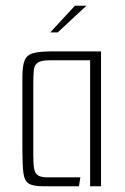

<svg xmlns="http://www.w3.org/2000/svg" viewBox="-20 -649 436 669"><path d="M130 0Q95 0 80 -9.5Q65 -19 61.5 -46.5Q58 -74 58 -126V-381Q58 -420 66 -439Q74 -458 96.5 -464Q119 -470 164 -470H332V0H294V-439H154Q124 -439 112 -431Q100 -423 98 -405.5Q96 -388 96 -356V-110Q96 -78 99 -61Q102 -44 113 -37.5Q124 -31 146 -31H260L255 0ZM155 -536 241 -629H281L181 -536Z"/></svg>

Font: Smooch Sans Thin Light
Style: Regular
Weight: 300
Version: Version 1.010